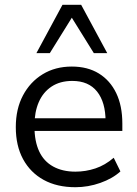

<svg xmlns="http://www.w3.org/2000/svg" viewBox="-20 -773 572 802"><path d="M295 9Q218 9 162.5 -21.5Q107 -52 76.5 -108Q46 -164 46 -242Q46 -318 76 -374.5Q106 -431 158.5 -463Q211 -495 280 -495Q346 -495 393 -466Q440 -437 465.5 -384Q491 -331 491 -257V-226H108V-279H437L421 -266Q421 -346 385.5 -390.5Q350 -435 282 -435Q231 -435 195.5 -411.5Q160 -388 142 -346.5Q124 -305 124 -250V-244Q124 -183 143.5 -141Q163 -99 202 -77.5Q241 -56 295 -56Q338 -56 378.5 -69.5Q419 -83 455 -114L483 -57Q450 -27 399 -9Q348 9 295 9ZM132 -551 241 -753H319L428 -551H372L280 -699L188 -551Z"/></svg>

Font: NunitoSans1
Style: Book
Weight: 400
Designer: Vernon Adams
Foundry: Vernon Adams
Version: Version 3.101;gftools[0.9.27]